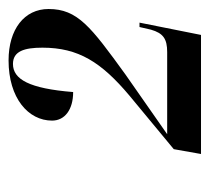

<svg xmlns="http://www.w3.org/2000/svg" viewBox="-40 -824 478 437"><g transform="rotate(-90 198.5 -605.0)"><path d="M67 -386H338L366 -526H356L350 -500C342 -472 329 -463 299 -463H112L248 -558C357 -637 397 -667 397 -733C397 -788 351 -824 280 -824C194 -824 143 -779 143 -725C143 -696 168 -677 208 -677C216 -777 237 -814 272 -814C301 -814 309 -788 309 -747C309 -665 276 -613 200 -549L78 -448Z"/></g></svg>

Font: Noto Serif Display Condensed
Style: Bold Italic
Weight: 700
Width: 3
Italic angle: -12°
Designer: Monotype Design Team
Foundry: Monotype Imaging Inc.
Version: Version 2.009